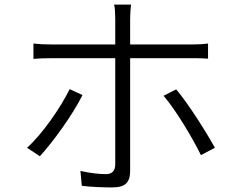

<svg xmlns="http://www.w3.org/2000/svg" viewBox="-20 -796 1040 838"><path d="M548 -51V-542H821C843 -542 865 -542 888 -540V-606C866 -603 841 -602 820 -602H548V-713C548 -734 550 -762 552 -776H478C482 -762 483 -733 483 -713V-602H203C172 -602 153 -603 126 -606V-539C152 -541 173 -542 204 -542H483V-79C483 -50 469 -36 442 -36C415 -36 375 -40 331 -50L337 15C376 20 429 22 469 22C528 22 548 0 548 -51ZM340 -381 284 -407C245 -327 165 -211 98 -151L154 -114C211 -176 298 -296 340 -381ZM918 -151C878 -223 803 -342 749 -406L694 -378C748 -315 819 -196 857 -119L918 -151Z"/></svg>

Font: Glow Sans SC Normal
Style: Regular
Weight: 400
Designer: Ryoko NISHIZUKA (kana, bopomofo & ideographs); Paul D. Hunt (Latin, Greek & Cyrillic); Sandoll Communications, Soo-young
Version: Version 0.93